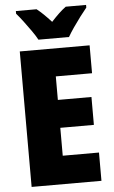

<svg xmlns="http://www.w3.org/2000/svg" viewBox="-61 -968 597 1008"><g transform="rotate(-5 237.5 -463.5)"><path d="M432 0H64V-714H432V-567H241V-443H418V-296H241V-149H432ZM167 -767Q157 -786 137.5 -814Q118 -842 97.5 -869Q77 -896 62 -913V-927H171Q189 -913 207 -895.5Q225 -878 247 -854Q269 -878 288 -896Q307 -914 325 -927H432V-913Q417 -895 397 -868.5Q377 -842 358.5 -815Q340 -788 328 -767Z"/></g></svg>

Font: Noto Sans Lao Condensed Black
Style: Regular
Weight: 900
Width: 3
Designer: Monotype Design Team
Foundry: Monotype Imaging Inc.
Version: Version 2.003; ttfautohint (v1.8.4.7-5d5b)